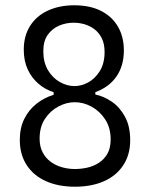

<svg xmlns="http://www.w3.org/2000/svg" viewBox="-20 -693 569 727"><path d="M264 14Q201 14 154 -7Q107 -28 81 -68Q55 -108 55 -163Q55 -209 72 -243Q89 -277 118 -300Q147 -323 183 -334V-340L264 -348L341 -341V-335Q372 -329 402.5 -308.5Q433 -288 453 -251.5Q473 -215 473 -162Q473 -107 446.5 -67Q420 -27 373 -6.5Q326 14 264 14ZM264 -53Q286 -53 309.5 -58Q333 -63 353.5 -76Q374 -89 386.5 -110.5Q399 -132 399 -165Q399 -209 378.5 -240.5Q358 -272 327 -289Q296 -306 263 -306Q232 -306 201.5 -290Q171 -274 150.5 -243.5Q130 -213 130 -168Q130 -138 141.5 -116Q153 -94 172.5 -80Q192 -66 215.5 -59.5Q239 -53 264 -53ZM262 -367Q288 -367 314 -381Q340 -395 358 -424Q376 -453 376 -496Q376 -527 365.5 -548Q355 -569 338 -582Q321 -595 300.5 -601Q280 -607 259 -607Q230 -607 204 -596Q178 -585 161 -561.5Q144 -538 144 -499Q144 -457 161.5 -427.5Q179 -398 206.5 -382.5Q234 -367 262 -367ZM264 -317 183 -332V-344Q151 -354 125.5 -376Q100 -398 85 -430Q70 -462 70 -505Q70 -557 94 -595Q118 -633 161.5 -653Q205 -673 261 -673Q321 -673 363 -651.5Q405 -630 427 -591.5Q449 -553 449 -502Q449 -444 421 -403.5Q393 -363 341 -344V-332Z"/></svg>

Font: Bricolage Grotesque SemiCondensed Light
Style: Regular
Weight: 300
Width: 4
Designer: Mathieu Triay
Foundry: Atelier Triay
Version: Version 1.000;gftools[0.9.30]